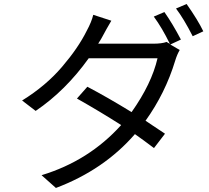

<svg xmlns="http://www.w3.org/2000/svg" viewBox="-20 -890 1040 954"><path d="M744.1 -807.6 796.9 -830.1Q837.9 -771.5 878.9 -693.4L826.2 -668.9L873 -641.6Q859.4 -618.2 850.6 -588.9Q801.8 -427.7 703.1 -290Q751 -258.8 799.8 -225.6L745.1 -154.3Q689.5 -196.3 650.4 -223.6Q496.1 -45.9 257.8 43.9L186.5 -19.5Q421.9 -90.8 582 -268.6Q476.6 -335.9 362.3 -400.4L414.1 -459Q512.7 -407.2 633.8 -333Q733.4 -473.6 762.7 -600.6H420.9Q305.7 -439.5 157.2 -338.9L89.8 -390.6Q207 -462.9 288.1 -557.6Q369.1 -652.3 411.1 -737.3Q434.6 -780.3 443.4 -816.4L533.2 -787.1Q507.8 -744.1 489.3 -709Q486.3 -702.1 467.8 -672.9H741.2Q784.2 -672.9 807.6 -681.6L824.2 -671.9Q785.2 -752 744.1 -807.6ZM854.5 -847.7 907.2 -870.1Q962.9 -791 990.2 -734.4L937.5 -710Q892.6 -797.9 854.5 -847.7Z"/></svg>

Font: GenEi Gothic M Regular
Style: Regular
Weight: 400
Designer: o_tamon (Modified); [Source Han Sans]
Ryoko NISHIZUKA  (kana & ideographs); Paul D. Hunt (Latin, Greek & Cyrillic); Wenl
Version: Version 1.1a;Original Version 1.004